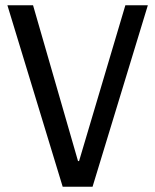

<svg xmlns="http://www.w3.org/2000/svg" viewBox="-20 -706 587 726"><path d="M217 0 8 -686H105L275 -97H279L454 -686H539L330 0Z"/></svg>

Font: Archivo Narrow
Style: Regular
Weight: 400
Designer: Hector Gatti
Foundry: Omnibus-Type
Version: Version 3.002